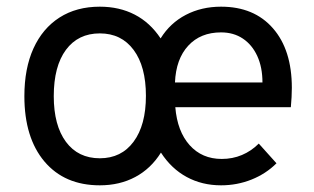

<svg xmlns="http://www.w3.org/2000/svg" viewBox="-20 -543 941 575"><path d="M279 12Q173.5 12 113.2 -59.2Q53 -130.5 53 -255Q53 -338 80.2 -398Q107.5 -458 158.2 -490.5Q209 -523 279 -523Q337.5 -523 383.5 -499.2Q429.5 -475.5 461 -428Q489.5 -474 536.5 -498.5Q583.5 -523 642 -523Q741 -523 797.5 -458.2Q854 -393.5 854 -280Q854 -267.5 853.2 -252Q852.5 -236.5 851 -222H505Q511 -149.5 548 -108.2Q585 -67 644 -67Q676.5 -67 704.5 -78.8Q732.5 -90.5 755 -113L808 -54Q776.5 -22.5 733.2 -5.2Q690 12 642 12Q585 12 539 -13Q493 -38 462 -86Q432 -38 385.2 -13Q338.5 12 279 12ZM279 -69Q343.5 -69 380.2 -118.8Q417 -168.5 417 -256Q417 -344 380.2 -393.5Q343.5 -443 279 -443Q214 -443 177.5 -393.8Q141 -344.5 141 -255Q141 -167.5 177.5 -118.2Q214 -69 279 -69ZM504 -296H766Q766 -341.5 750.5 -375.2Q735 -409 707.2 -427.5Q679.5 -446 642 -446Q580.5 -446 543.8 -406.2Q507 -366.5 504 -296Z"/></svg>

Font: Overpass
Style: Regular
Weight: 400
Designer: Delve Withrington, Dave Bailey, Thomas Jockin
Foundry: Delve Fonts LLC
Version: Version 4.000